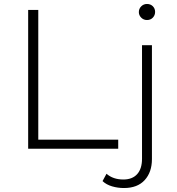

<svg xmlns="http://www.w3.org/2000/svg" viewBox="-20 -750 892 968"><path d="M122 0V-700H173V-46H576V0ZM605 198Q574 198 545 189.5Q516 181 497 163L517 126Q550 155 602 155Q647 155 671.5 128Q696 101 696 50V-522H746V52Q746 118 709.5 158Q673 198 605 198ZM721 -649Q704 -649 692 -661Q680 -673 680 -689Q680 -706 692 -718Q704 -730 721 -730Q739 -730 750.5 -718.5Q762 -707 762 -690Q762 -673 750.5 -661Q739 -649 721 -649Z"/></svg>

Font: Montserrat Thin Light
Style: Regular
Weight: 300
Version: Version 9.000